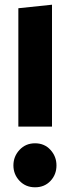

<svg xmlns="http://www.w3.org/2000/svg" viewBox="-20 -778 298 816"><path d="M201 -240H58V-743L201 -758ZM220 -75Q220 -36 194.5 -9Q169 18 129 18Q89 18 63 -9.5Q37 -37 37 -75Q37 -113 63 -141Q89 -169 129 -169Q169 -169 194.5 -141Q220 -113 220 -75Z"/></svg>

Font: Fira Sans Compressed ExtraBold
Style: Regular
Weight: 800
Width: 1
Designer: bBox Type GmbH & Carrois Corporate GbR & Edenspiekermann AG
Foundry: bBox Type GmbH & Carrois Corporate GbR & Edenspiekermann AG
Version: Version 4.301